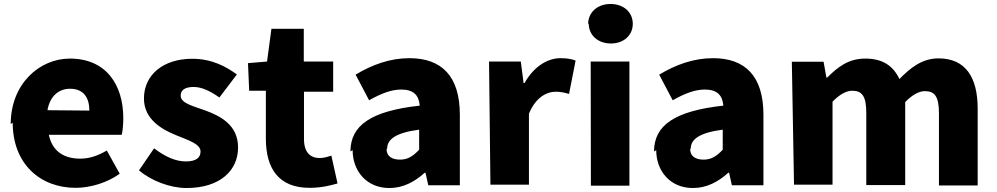

<svg xmlns="http://www.w3.org/2000/svg" viewBox="-20 -880 5023 967"><path d="M44 -262C44 -55 182 66 361 66C434 66 519 41 583 -5L518 -122C472 -95 430 -81 384 -81C304 -81 244 -116 226 -201H593C597 -215 601 -250 601 -284C601 -455 513 -585 332 -585C180 -585 34 -459 34 -255ZM219 -325C232 -399 279 -433 332 -433C403 -433 430 -386 430 -323Z M680 -22C742 31 838 67 919 67C1089 67 1179 -22 1179 -137C1179 -250 1092 -295 1013 -324C948 -347 890 -361 890 -398C890 -427 912 -442 956 -442C997 -442 1041 -420 1085 -389L1173 -505C1118 -545 1047 -584 948 -584C802 -584 705 -503 705 -384C705 -280 793 -229 867 -199C930 -173 990 -155 990 -117C990 -86 968 -67 916 -67C866 -67 814 -89 756 -133Z M1235 -423H1319V-182C1319 -33 1382 66 1539 66C1602 66 1647 53 1680 44L1649 -96C1633 -91 1611 -84 1591 -84C1544 -84 1511 -111 1511 -180V-418H1658V-570H1510V-735H1347L1325 -570L1229 -562Z M1756 -124C1756 -19 1826 67 1941 67C2010 67 2068 36 2119 -10H2123L2137 53H2296V-302C2296 -497 2204 -587 2042 -587C1944 -587 1854 -554 1771 -504L1839 -375C1901 -410 1952 -429 2001 -429C2064 -429 2090 -399 2094 -348C1849 -321 1745 -249 1745 -117ZM1930 -132C1930 -176 1969 -211 2091 -227V-126C2062 -95 2035 -76 1995 -76C1954 -76 1927 -93 1927 -129Z M2450 50H2644V-307C2677 -389 2733 -418 2779 -418C2806 -418 2824 -413 2846 -407L2879 -575C2861 -582 2840 -587 2802 -587C2739 -587 2669 -546 2622 -462H2617L2603 -570H2443Z M2945 -762C2945 -703 2991 -661 3057 -661C3121 -661 3167 -702 3167 -760C3167 -819 3120 -860 3055 -860C2989 -860 2942 -818 2942 -758ZM2956 55H3150V-570H2955Z M3285 -124C3285 -19 3355 67 3470 67C3539 67 3597 36 3648 -10H3652L3666 53H3825V-302C3825 -497 3733 -587 3571 -587C3473 -587 3383 -554 3300 -504L3368 -375C3430 -410 3481 -429 3530 -429C3593 -429 3619 -399 3623 -348C3378 -321 3274 -249 3274 -117ZM3459 -132C3459 -176 3498 -211 3620 -227V-126C3591 -95 3564 -76 3524 -76C3483 -76 3456 -93 3456 -129Z M3979 50H4173V-368C4210 -406 4244 -423 4272 -423C4321 -423 4343 -397 4343 -311V52H4539V-366C4576 -404 4610 -421 4638 -421C4687 -421 4709 -395 4709 -309V54H4904V-333C4904 -489 4844 -586 4707 -586C4623 -586 4564 -537 4510 -482C4478 -549 4425 -585 4338 -585C4253 -585 4199 -542 4147 -490H4142L4128 -569H3968Z"/></svg>

Font: GenEiGothic-pro-Heavy
Style: Bold
Weight: 900
Designer: Ryoko NISHIZUKA (kana & ideographs); Paul D. Hunt (Latin, Greek & Cyrillic); Wenlong ZHANG (bopomofo); Sandoll Communica
Foundry: Adobe Systems Incorporated; o_tamon
Version: Version 1.000.140830